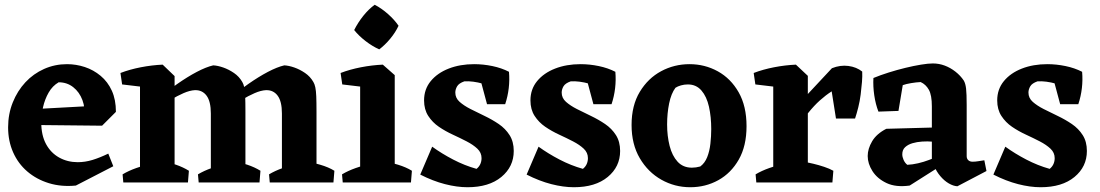

<svg xmlns="http://www.w3.org/2000/svg" viewBox="-20 -765 4611 805"><path d="M298 13Q237 19 185 3Q133 -13 94.5 -46Q56 -79 35 -126.5Q14 -174 14 -231Q14 -287 33.5 -335.5Q53 -384 86.5 -420Q120 -456 165 -476Q210 -496 261 -496Q299 -496 335.5 -484Q372 -472 402 -447Q432 -422 449 -384.5Q466 -347 466 -296L333 -275Q338 -312 325.5 -345.5Q313 -379 287 -399.5Q261 -420 226 -420Q200 -405 184 -377Q168 -349 160.5 -316Q153 -283 153 -252Q153 -198 173 -161Q193 -124 228 -104.5Q263 -85 306 -85Q337 -85 368 -94.5Q399 -104 434 -121L455 -68ZM408 -238 120 -241 112 -307 406 -323 466 -296Z M567 0V-446L662 -494L712 -446V0ZM864 0V-289Q864 -340 846 -364Q828 -388 797 -387Q776 -386 749.5 -374.5Q723 -363 696 -346.5Q669 -330 645 -311L635 -343Q679 -382 722.5 -412.5Q766 -443 805 -463.5Q844 -484 874 -491Q893 -490 916 -482Q939 -474 961 -459Q983 -444 996 -421Q1001 -413 1004 -399Q1007 -385 1008 -361Q1009 -337 1009 -297V0ZM1162 0V-289Q1162 -340 1144 -364Q1126 -388 1095 -387Q1074 -386 1047.5 -374.5Q1021 -363 994 -346.5Q967 -330 943 -311L933 -343Q977 -382 1020.5 -412.5Q1064 -443 1103 -463.5Q1142 -484 1172 -491Q1191 -490 1214 -482Q1237 -474 1259 -459Q1281 -444 1294 -421Q1299 -413 1302 -399Q1305 -385 1306 -361Q1307 -337 1307 -297V0ZM492 -411 485 -459Q524 -474 570.5 -483Q617 -492 662 -494L666 -438L601 -398ZM497 0 494 -34Q519 -49 551.5 -60.5Q584 -72 609 -78L598 0ZM640 0 657 -91Q687 -85 717.5 -74.5Q748 -64 772 -49L768 0ZM813 0 810 -34Q835 -49 867.5 -60.5Q900 -72 925 -78L914 0ZM938 0 955 -91Q985 -85 1016.5 -74.5Q1048 -64 1072 -49L1068 0ZM1111 0 1108 -34Q1133 -49 1165.5 -60.5Q1198 -72 1223 -78L1212 0ZM1240 0 1257 -91Q1286 -85 1322 -74.5Q1358 -64 1382 -49L1378 0Z M1490 0V-446L1585 -494L1635 -450V0ZM1417 0 1414 -34Q1439 -49 1471.5 -60.5Q1504 -72 1529 -78L1518 0ZM1567 0 1584 -91Q1614 -85 1648.5 -74.5Q1683 -64 1707 -49L1703 0ZM1415 -411 1408 -459Q1447 -474 1493.5 -483Q1540 -492 1585 -494L1589 -438L1524 -398ZM1570 -558Q1541 -571 1512.5 -593Q1484 -615 1465 -639Q1481 -671 1503.5 -699Q1526 -727 1551 -745Q1580 -730 1607 -706Q1634 -682 1651 -657Q1638 -629 1616 -602.5Q1594 -576 1570 -558Z M1940 20Q1896 20 1845.5 7Q1795 -6 1742 -33L1792 -150Q1832 -121 1880 -96Q1928 -71 1978 -57Q1989 -66 1994 -77.5Q1999 -89 1999 -102Q1999 -125 1981.5 -141.5Q1964 -158 1937 -172Q1910 -186 1878.5 -200.5Q1847 -215 1820 -233.5Q1793 -252 1775.5 -279Q1758 -306 1758 -344Q1758 -391 1786 -425Q1814 -459 1861.5 -477.5Q1909 -496 1968 -496Q2006 -496 2044.5 -488Q2083 -480 2114 -464L2080 -379Q2048 -402 2005 -414Q1962 -426 1927 -424Q1904 -416 1896.5 -403Q1889 -390 1889 -377Q1889 -354 1907 -338Q1925 -322 1952.5 -308Q1980 -294 2011.5 -279Q2043 -264 2071 -245Q2099 -226 2116.5 -198.5Q2134 -171 2134 -132Q2134 -66 2082 -23Q2030 20 1940 20ZM2022 -328 1985 -466 2114 -464Q2117 -430 2113 -395.5Q2109 -361 2098 -328Z M2386 20Q2342 20 2291.5 7Q2241 -6 2188 -33L2238 -150Q2278 -121 2326 -96Q2374 -71 2424 -57Q2435 -66 2440 -77.5Q2445 -89 2445 -102Q2445 -125 2427.5 -141.5Q2410 -158 2383 -172Q2356 -186 2324.5 -200.5Q2293 -215 2266 -233.5Q2239 -252 2221.5 -279Q2204 -306 2204 -344Q2204 -391 2232 -425Q2260 -459 2307.5 -477.5Q2355 -496 2414 -496Q2452 -496 2490.5 -488Q2529 -480 2560 -464L2526 -379Q2494 -402 2451 -414Q2408 -426 2373 -424Q2350 -416 2342.5 -403Q2335 -390 2335 -377Q2335 -354 2353 -338Q2371 -322 2398.5 -308Q2426 -294 2457.5 -279Q2489 -264 2517 -245Q2545 -226 2562.5 -198.5Q2580 -171 2580 -132Q2580 -66 2528 -23Q2476 20 2386 20ZM2468 -328 2431 -466 2560 -464Q2563 -430 2559 -395.5Q2555 -361 2544 -328Z M2874 20Q2809 20 2753 -11.5Q2697 -43 2662.5 -101.5Q2628 -160 2628 -241Q2628 -323 2662.5 -380Q2697 -437 2752 -466.5Q2807 -496 2871 -496Q2935 -496 2989.5 -466Q3044 -436 3077 -378Q3110 -320 3110 -236Q3110 -153 3077.5 -96Q3045 -39 2991.5 -9.5Q2938 20 2874 20ZM2881 -62Q2898 -62 2916 -67Q2935 -81 2945 -106Q2955 -131 2958.5 -162.5Q2962 -194 2962 -224Q2962 -275 2952.5 -317.5Q2943 -360 2921 -385.5Q2899 -411 2864 -411Q2849 -411 2835 -407Q2821 -403 2812 -397Q2794 -373 2785.5 -331.5Q2777 -290 2777 -243Q2777 -195 2787.5 -153.5Q2798 -112 2821 -87Q2844 -62 2881 -62Z M3222 0V-446L3317 -494L3367 -447V0ZM3321 -219 3299 -298 3468 -479Q3503 -493 3537 -488.5Q3571 -484 3595 -465Q3596 -446 3594 -421Q3592 -396 3588.5 -368.5Q3585 -341 3578.5 -315Q3572 -289 3565 -268H3485L3467 -382Q3442 -366 3417.5 -344Q3393 -322 3368.5 -291.5Q3344 -261 3321 -219ZM3147 -411 3140 -459Q3179 -474 3225.5 -483Q3272 -492 3317 -494L3321 -438L3256 -398ZM3151 0 3148 -34Q3173 -49 3205.5 -60.5Q3238 -72 3263 -78L3252 0ZM3330 0 3347 -87Q3367 -84 3390 -78.5Q3413 -73 3435.5 -65.5Q3458 -58 3474 -49L3470 0Z M3994 16Q3977 15 3958 4Q3939 -7 3922.5 -26.5Q3906 -46 3897 -69L3887 -78V-319Q3887 -366 3874.5 -388.5Q3862 -411 3840 -421Q3821 -420 3800 -416.5Q3779 -413 3765 -408L3747 -300L3663 -297Q3651 -328 3645.5 -365.5Q3640 -403 3642 -438Q3671 -450 3706 -461Q3741 -472 3776 -480.5Q3811 -489 3841.5 -494Q3872 -499 3891 -499Q3917 -499 3941 -490Q3965 -481 3986 -464.5Q4007 -448 4021 -427Q4028 -415 4030.5 -393.5Q4033 -372 4033 -324V-110Q4033 -100 4039.5 -93.5Q4046 -87 4058 -87Q4069 -87 4081 -89Q4093 -91 4107 -93L4116 -48ZM3794 13Q3736 21 3697 2.5Q3658 -16 3638 -47.5Q3618 -79 3618 -111Q3618 -141 3636.5 -172.5Q3655 -204 3696 -225L3917 -231L3915 -171H3891Q3869 -173 3846.5 -171.5Q3824 -170 3805.5 -164.5Q3787 -159 3775 -148Q3763 -137 3763 -118Q3763 -107 3768.5 -94.5Q3774 -82 3784 -74Q3806 -75 3829.5 -80.5Q3853 -86 3874 -94Q3895 -102 3908 -107L3917 -65Z M4343 20Q4299 20 4248.5 7Q4198 -6 4145 -33L4195 -150Q4235 -121 4283 -96Q4331 -71 4381 -57Q4392 -66 4397 -77.5Q4402 -89 4402 -102Q4402 -125 4384.5 -141.5Q4367 -158 4340 -172Q4313 -186 4281.5 -200.5Q4250 -215 4223 -233.5Q4196 -252 4178.5 -279Q4161 -306 4161 -344Q4161 -391 4189 -425Q4217 -459 4264.5 -477.5Q4312 -496 4371 -496Q4409 -496 4447.5 -488Q4486 -480 4517 -464L4483 -379Q4451 -402 4408 -414Q4365 -426 4330 -424Q4307 -416 4299.5 -403Q4292 -390 4292 -377Q4292 -354 4310 -338Q4328 -322 4355.5 -308Q4383 -294 4414.5 -279Q4446 -264 4474 -245Q4502 -226 4519.5 -198.5Q4537 -171 4537 -132Q4537 -66 4485 -23Q4433 20 4343 20ZM4425 -328 4388 -466 4517 -464Q4520 -430 4516 -395.5Q4512 -361 4501 -328Z"/></svg>

Font: Eczar SemiBold
Style: Regular
Weight: 600
Designer: Vaibhav Singh
Foundry: Rosetta Type Foundry
Version: Version 2.000